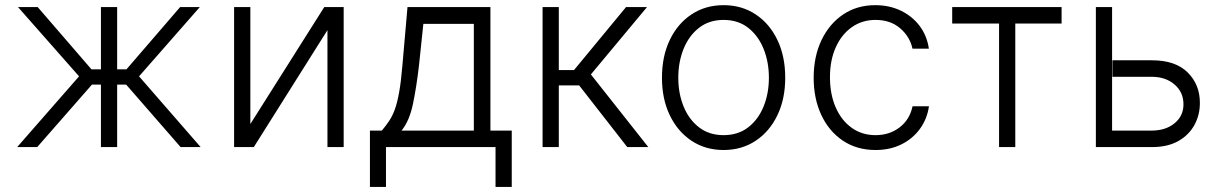

<svg xmlns="http://www.w3.org/2000/svg" viewBox="-20 -573 4750 748"><path d="M46.9 0 288 -275.6 50.1 -545.5H126.8L336.3 -302.9H373.2V-545.5H436.4V-302.9H472.7L681.8 -545.5H758.5L521.7 -275.6L761.7 0H683.6L471.6 -243.3H436.4V0H373.2V-243.3H338.1L125 0Z M955.3 -89.8 1243.3 -545.5H1318.9V0H1255.7V-455.6L968.8 0H892V-545.5H955.3Z M1421.2 155.2V-64.3H1467.7Q1483.7 -83.5 1496.3 -102.3Q1508.9 -121.1 1518.3 -147Q1527.7 -172.9 1535 -213.6Q1542.3 -254.3 1547.6 -317.1L1567.5 -545.5H1890.6V-64.3H1973.7V155.2H1910.5V0H1483.7V155.2ZM1544.4 -64.3H1826V-480.1H1629.3L1612.2 -317.1Q1602.3 -232.2 1588.6 -167.1Q1574.9 -101.9 1544.4 -64.3Z M2093.8 0V-545.5H2157V-300.1H2216.3L2419 -545.5H2500.7L2282 -283L2505.7 0H2423.7L2236.2 -240.4H2157V0Z M2799 11.4Q2728.3 11.4 2674.2 -24.5Q2620 -60.4 2589.5 -123.8Q2558.9 -187.1 2558.9 -270.2Q2558.9 -354 2589.5 -417.6Q2620 -481.2 2674.2 -517Q2728.3 -552.9 2799 -552.9Q2869.7 -552.9 2923.8 -517Q2978 -481.2 3008.5 -417.6Q3039.1 -354 3039.1 -270.2Q3039.1 -187.1 3008.5 -123.8Q2978 -60.4 2923.8 -24.5Q2869.7 11.4 2799 11.4ZM2799 -46.5Q2855.8 -46.5 2895.1 -77.1Q2934.3 -107.6 2954.9 -158.4Q2975.5 -209.2 2975.5 -270.2Q2975.5 -331.3 2954.9 -382.5Q2934.3 -433.6 2895.1 -464.5Q2855.8 -495.4 2799 -495.4Q2742.5 -495.4 2703.1 -464.5Q2663.7 -433.6 2643.1 -382.5Q2622.5 -331.3 2622.5 -270.2Q2622.5 -209.2 2643.1 -158.4Q2663.7 -107.6 2703.1 -77.1Q2742.5 -46.5 2799 -46.5Z M3391 11.4Q3317.8 11.4 3263.5 -25.2Q3209.2 -61.8 3179.5 -125.4Q3149.9 -188.9 3149.9 -270.2Q3149.9 -352.3 3180.2 -416.2Q3210.6 -480.1 3264.6 -516.5Q3318.5 -552.9 3389.9 -552.9Q3444.6 -552.9 3489.2 -531.6Q3533.7 -510.3 3562.5 -472.3Q3591.3 -434.3 3598.7 -383.5H3534.8Q3524.9 -430 3487 -462.7Q3449.2 -495.4 3391 -495.4Q3338.8 -495.4 3298.7 -467.2Q3258.5 -438.9 3236 -388.7Q3213.4 -338.4 3213.4 -272.4Q3213.4 -206 3235.6 -155Q3257.8 -104 3297.8 -75.3Q3337.7 -46.5 3391 -46.5Q3445.3 -46.5 3484.7 -76.7Q3524.1 -106.9 3535.2 -159.1H3599.1Q3592 -109.7 3564.1 -71.2Q3536.2 -32.7 3492 -10.7Q3447.8 11.4 3391 11.4Z M3689.6 -481.2V-545.5H4115.8V-481.2H3935.4V0H3872.2V-481.2Z M4313.9 -338.1H4468Q4559.7 -338.1 4607.2 -290.5Q4654.8 -242.9 4654.5 -172.2Q4654.8 -125.7 4633.5 -86.5Q4612.2 -47.2 4570.7 -23.6Q4529.1 0 4468 0H4249.3V-545.5H4312.5V-64.3H4468Q4521.7 -64.6 4556.1 -93Q4590.6 -121.4 4590.6 -166.5Q4590.6 -213.8 4556.1 -243.6Q4521.7 -273.4 4468 -273.8H4313.9Z"/></svg>

Font: Inter UI Light
Style: Regular
Weight: 300
Designer: Rasmus Andersson
Foundry: rsms
Version: 3.2;8d6f07862